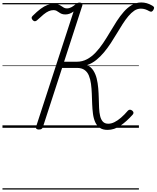

<svg xmlns="http://www.w3.org/2000/svg" viewBox="-20 -1035 1268 1555"><path d="M851 17Q812 17 788 0Q764 -17 751 -46Q738 -75 733 -113Q728 -151 726.5 -193Q725 -235 723.5 -276.5Q722 -318 717 -355.5Q712 -393 700 -422.5Q688 -452 664.5 -468.5Q641 -485 603 -485H483L327 -5Q324 4 317 9Q310 14 294 14Q281 14 275 8Q269 2 272 -8L576 -942Q560 -930 543.5 -924Q527 -918 510 -918Q491 -918 479 -923Q467 -928 457 -935.5Q447 -943 437 -948Q427 -953 413 -953Q394 -953 374.5 -944.5Q355 -936 332.5 -917.5Q310 -899 279 -870Q271 -863 262 -863Q253 -863 244 -873Q236 -883 236 -890.5Q236 -898 244 -906Q280 -942 309 -963.5Q338 -985 364 -994.5Q390 -1004 413 -1004Q438 -1004 452.5 -998.5Q467 -993 477.5 -985.5Q488 -978 498 -972.5Q508 -967 522 -967Q541 -967 559 -977Q577 -987 592 -1000Q600 -1008 608 -1011Q616 -1014 624 -1014Q638 -1014 644 -1008Q650 -1002 647 -991L499 -535H601Q647 -535 685 -555.5Q723 -576 755 -610Q787 -644 815.5 -686.5Q844 -729 871 -775Q898 -821 925.5 -863.5Q953 -906 983 -940Q1013 -974 1048 -994.5Q1083 -1015 1124 -1015Q1147 -1015 1168.5 -1009Q1190 -1003 1212 -990Q1224 -984 1227 -976.5Q1230 -969 1223 -956Q1217 -945 1209.5 -941.5Q1202 -938 1190 -944Q1171 -955 1155 -960Q1139 -965 1121 -965Q1092 -965 1067.5 -948.5Q1043 -932 1019.5 -904Q996 -876 973 -840Q950 -804 926.5 -764.5Q903 -725 877.5 -686Q852 -647 822.5 -611.5Q793 -576 759.5 -549Q726 -522 686 -508Q717 -493 735.5 -464.5Q754 -436 763 -399.5Q772 -363 775.5 -322Q779 -281 780 -240Q781 -199 782.5 -161.5Q784 -124 791 -95Q798 -66 813.5 -49.5Q829 -33 857 -33Q881 -33 906.5 -45.5Q932 -58 959.5 -81.5Q987 -105 1016 -139Q1023 -146 1031.5 -146.5Q1040 -147 1050 -140Q1060 -132 1061 -123.5Q1062 -115 1055 -107Q1005 -51 955 -17Q905 17 851 17ZM0 490H1105V500H0ZM0 -20H1105V0H0ZM0 -505H1105V-500H0ZM0 -1010H1105V-1000H0Z"/></svg>

Font: Playwrite US Trad Guides
Style: Regular
Weight: 400
Designer: Veronika Burian, José Scaglione
Foundry: TypeTogether
Version: Version 1.003